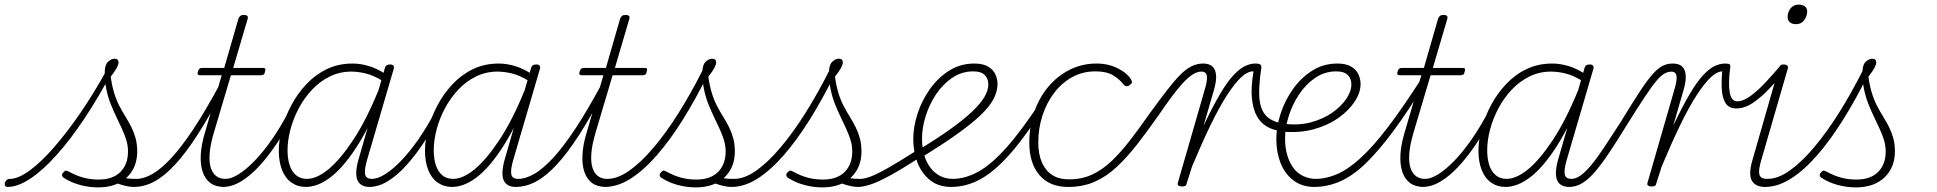

<svg xmlns="http://www.w3.org/2000/svg" viewBox="-207 -795 8412 834"><path d="M-175 17Q-182 17 -185 11.5Q-188 6 -186 -0.5Q-184 -7 -178.5 -12.5Q-173 -18 -164 -18Q-128 -18 -78 -54.5Q-28 -91 28.5 -156Q85 -221 143.5 -306.5Q202 -392 257 -492L279 -482Q221 -372 160 -280.5Q99 -189 39.5 -122.5Q-20 -56 -74.5 -19.5Q-129 17 -175 17ZM219 19Q180 19 141 8.5Q102 -2 71 -22Q63 -27 62.5 -34Q62 -41 68 -46Q75 -54 79.5 -54Q84 -54 93 -49Q126 -31 157 -23Q188 -15 221 -15Q283 -15 316 -48Q349 -81 349 -137Q349 -163 341.5 -187Q334 -211 322.5 -236Q311 -261 298 -288Q285 -315 273.5 -344Q262 -373 255 -407Q248 -441 248 -481Q248 -513 262 -526.5Q276 -540 291 -540Q300 -540 304 -535.5Q308 -531 308 -524Q308 -515 300 -500Q292 -485 274 -462Q279 -424 288.5 -392.5Q298 -361 311 -336Q324 -311 338 -288.5Q352 -266 363.5 -243Q375 -220 382 -194.5Q389 -169 389 -137Q389 -67 343.5 -24Q298 19 219 19ZM374 17Q362 17 348.5 14.5Q335 12 320 7.5Q305 3 289 -4L318 -27Q329 -23 340.5 -21Q352 -19 362.5 -18.5Q373 -18 384 -18Q393 -18 397.5 -12.5Q402 -7 400.5 -0.5Q399 6 392 11.5Q385 17 374 17Z M374 17Q365 17 361.5 11.5Q358 6 359.5 -0.5Q361 -7 367.5 -12.5Q374 -18 386 -18Q418 -18 455.5 -39.5Q493 -61 537.5 -109Q582 -157 634.5 -236.5Q687 -316 749 -431Q754 -439 760.5 -439Q767 -439 770 -432.5Q773 -426 768 -416Q706 -295 653 -212.5Q600 -130 553 -79.5Q506 -29 462.5 -6Q419 17 374 17Z M767 17Q730 17 707 0Q684 -17 673.5 -48Q663 -79 665 -121.5Q667 -164 682 -215L756 -468H664Q654 -468 652 -472.5Q650 -477 653 -485Q655 -492 659 -496Q663 -500 673 -500H767L829 -715Q833 -723 837.5 -726.5Q842 -730 853 -730Q863 -730 867 -726Q871 -722 869 -714L806 -500H934Q944 -500 945.5 -496Q947 -492 944 -484Q943 -475 938.5 -471.5Q934 -468 924 -468H796L722 -219Q706 -165 703.5 -126Q701 -87 709.5 -63.5Q718 -40 734 -29Q750 -18 771 -18Q779 -18 783 -12.5Q787 -7 787 -0.5Q787 6 782 11.5Q777 17 767 17Z M761 17Q752 17 748.5 11.5Q745 6 746.5 -0.5Q748 -7 754.5 -12.5Q761 -18 773 -18Q798 -18 831 -39Q864 -60 900.5 -98Q937 -136 974 -189Q1011 -242 1044 -305Q1047 -312 1053 -312Q1059 -312 1063.5 -307Q1068 -302 1065 -295Q1034 -230 996.5 -173.5Q959 -117 919.5 -74Q880 -31 840 -7Q800 17 761 17Z M1121 17Q1086 17 1059 -2Q1032 -21 1018 -57Q1004 -93 1004 -141Q1004 -186 1018 -237Q1032 -288 1058.5 -338Q1085 -388 1124 -429.5Q1163 -471 1213 -495Q1263 -519 1325 -519Q1360 -519 1397 -507.5Q1434 -496 1466 -474L1456 -443Q1415 -468 1381.5 -476Q1348 -484 1319 -484Q1269 -484 1226 -463Q1183 -442 1149 -406Q1115 -370 1091 -325Q1067 -280 1054.5 -232.5Q1042 -185 1042 -142Q1042 -106 1051 -78Q1060 -50 1079 -34Q1098 -18 1126 -18Q1169 -18 1220 -60Q1271 -102 1327.5 -187.5Q1384 -273 1437 -403L1448 -362Q1391 -230 1335 -146Q1279 -62 1225.5 -22.5Q1172 17 1121 17ZM1398 17Q1380 17 1367 10.5Q1354 4 1347 -9.5Q1340 -23 1340.5 -45.5Q1341 -68 1349 -98L1465 -500Q1467 -508 1472.5 -511.5Q1478 -515 1487 -515Q1498 -515 1502 -509.5Q1506 -504 1503 -495L1387 -99Q1375 -57 1379 -37.5Q1383 -18 1409 -18Q1417 -18 1420 -12.5Q1423 -7 1422 -0.5Q1421 6 1414.5 11.5Q1408 17 1398 17Z M1397 17Q1388 17 1384.5 11.5Q1381 6 1382.5 -0.5Q1384 -7 1390.5 -12.5Q1397 -18 1409 -18Q1434 -18 1467 -39Q1500 -60 1536.5 -98Q1573 -136 1610 -189Q1647 -242 1680 -305Q1683 -312 1689 -312Q1695 -312 1699.5 -307Q1704 -302 1701 -295Q1670 -230 1632.5 -173.5Q1595 -117 1555.5 -74Q1516 -31 1476 -7Q1436 17 1397 17Z M1756 17Q1721 17 1694 -2Q1667 -21 1653 -57Q1639 -93 1639 -141Q1639 -186 1653 -237Q1667 -288 1693.5 -338Q1720 -388 1759 -429.5Q1798 -471 1848 -495Q1898 -519 1960 -519Q1995 -519 2032 -507.5Q2069 -496 2101 -474L2091 -443Q2050 -468 2016.5 -476Q1983 -484 1954 -484Q1904 -484 1861 -463Q1818 -442 1784 -406Q1750 -370 1726 -325Q1702 -280 1689.5 -232.5Q1677 -185 1677 -142Q1677 -106 1686 -78Q1695 -50 1714 -34Q1733 -18 1761 -18Q1804 -18 1855 -60Q1906 -102 1962.5 -187.5Q2019 -273 2072 -403L2083 -362Q2026 -230 1970 -146Q1914 -62 1860.5 -22.5Q1807 17 1756 17ZM2033 17Q2015 17 2002 10.5Q1989 4 1982 -9.5Q1975 -23 1975.5 -45.5Q1976 -68 1984 -98L2100 -500Q2102 -508 2107.5 -511.5Q2113 -515 2122 -515Q2133 -515 2137 -509.5Q2141 -504 2138 -495L2022 -99Q2010 -57 2014 -37.5Q2018 -18 2044 -18Q2052 -18 2055 -12.5Q2058 -7 2057 -0.5Q2056 6 2049.5 11.5Q2043 17 2033 17Z M2032 17Q2023 17 2019.5 11.5Q2016 6 2017.5 -0.5Q2019 -7 2025.5 -12.5Q2032 -18 2044 -18Q2076 -18 2113.5 -39.5Q2151 -61 2195.5 -109Q2240 -157 2292.5 -236.5Q2345 -316 2407 -431Q2412 -439 2418.5 -439Q2425 -439 2428 -432.5Q2431 -426 2426 -416Q2364 -295 2311 -212.5Q2258 -130 2211 -79.5Q2164 -29 2120.5 -6Q2077 17 2032 17Z M2425 17Q2388 17 2365 0Q2342 -17 2331.5 -48Q2321 -79 2323 -121.5Q2325 -164 2340 -215L2414 -468H2322Q2312 -468 2310 -472.5Q2308 -477 2311 -485Q2313 -492 2317 -496Q2321 -500 2331 -500H2425L2487 -715Q2491 -723 2495.5 -726.5Q2500 -730 2511 -730Q2521 -730 2525 -726Q2529 -722 2527 -714L2464 -500H2592Q2602 -500 2603.5 -496Q2605 -492 2602 -484Q2601 -475 2596.5 -471.5Q2592 -468 2582 -468H2454L2380 -219Q2364 -165 2361.5 -126Q2359 -87 2367.5 -63.5Q2376 -40 2392 -29Q2408 -18 2429 -18Q2437 -18 2441 -12.5Q2445 -7 2445 -0.5Q2445 6 2440 11.5Q2435 17 2425 17Z M2420 17Q2413 17 2410 11.5Q2407 6 2408.5 -0.5Q2410 -7 2416 -12.5Q2422 -18 2431 -18Q2476 -18 2527 -54Q2578 -90 2632.5 -154.5Q2687 -219 2740.5 -304Q2794 -389 2844 -488Q2851 -499 2858 -497.5Q2865 -496 2868 -487Q2871 -478 2865 -466Q2814 -363 2759 -275Q2704 -187 2647 -121.5Q2590 -56 2533 -19.5Q2476 17 2420 17Z M2970 17Q2958 17 2944.5 14.5Q2931 12 2916 7.5Q2901 3 2885 -4L2914 -27Q2925 -23 2936.5 -21Q2948 -19 2958.5 -18.5Q2969 -18 2980 -18Q2989 -18 2993.5 -12.5Q2998 -7 2996.5 -0.5Q2995 6 2988 11.5Q2981 17 2970 17ZM2815 19Q2776 19 2737 8.5Q2698 -2 2667 -22Q2659 -27 2658.5 -34Q2658 -41 2664 -46Q2671 -54 2675.5 -54Q2680 -54 2689 -49Q2722 -31 2753 -23Q2784 -15 2817 -15Q2879 -15 2912 -48Q2945 -81 2945 -137Q2945 -163 2937.5 -187Q2930 -211 2918.5 -236Q2907 -261 2894 -288Q2881 -315 2869.5 -344Q2858 -373 2851 -407Q2844 -441 2844 -481Q2844 -513 2858 -526.5Q2872 -540 2887 -540Q2896 -540 2900 -535.5Q2904 -531 2904 -524Q2904 -515 2896 -500Q2888 -485 2870 -462Q2875 -424 2884.5 -392.5Q2894 -361 2907 -336Q2920 -311 2934 -288.5Q2948 -266 2959.5 -243Q2971 -220 2978 -194.5Q2985 -169 2985 -137Q2985 -67 2939.5 -24Q2894 19 2815 19Z M2971 17Q2964 17 2961 11.5Q2958 6 2959.5 -0.5Q2961 -7 2967 -12.5Q2973 -18 2982 -18Q3027 -18 3078 -54Q3129 -90 3183.5 -154.5Q3238 -219 3291.5 -304Q3345 -389 3395 -488Q3402 -499 3409 -497.5Q3416 -496 3419 -487Q3422 -478 3416 -466Q3365 -363 3310 -275Q3255 -187 3198 -121.5Q3141 -56 3084 -19.5Q3027 17 2971 17Z M3520 17Q3508 17 3494.5 14.5Q3481 12 3466 7.5Q3451 3 3435 -4L3464 -27Q3475 -23 3486.5 -21Q3498 -19 3508.5 -18.5Q3519 -18 3530 -18Q3539 -18 3543.5 -12.5Q3548 -7 3546.5 -0.5Q3545 6 3538 11.5Q3531 17 3520 17ZM3365 19Q3326 19 3287 8.5Q3248 -2 3217 -22Q3209 -27 3208.5 -34Q3208 -41 3214 -46Q3221 -54 3225.5 -54Q3230 -54 3239 -49Q3272 -31 3303 -23Q3334 -15 3367 -15Q3429 -15 3462 -48Q3495 -81 3495 -137Q3495 -163 3487.5 -187Q3480 -211 3468.5 -236Q3457 -261 3444 -288Q3431 -315 3419.5 -344Q3408 -373 3401 -407Q3394 -441 3394 -481Q3394 -513 3408 -526.5Q3422 -540 3437 -540Q3446 -540 3450 -535.5Q3454 -531 3454 -524Q3454 -515 3446 -500Q3438 -485 3420 -462Q3425 -424 3434.5 -392.5Q3444 -361 3457 -336Q3470 -311 3484 -288.5Q3498 -266 3509.5 -243Q3521 -220 3528 -194.5Q3535 -169 3535 -137Q3535 -67 3489.5 -24Q3444 19 3365 19Z M3520 17Q3511 17 3507.5 11.5Q3504 6 3505.5 -0.5Q3507 -7 3513.5 -12.5Q3520 -18 3532 -18Q3547 -18 3574.5 -28Q3602 -38 3649.5 -65Q3697 -92 3771 -139Q3777 -143 3782.5 -140.5Q3788 -138 3791 -132Q3794 -126 3792.5 -119Q3791 -112 3784 -108Q3708 -59 3657 -31.5Q3606 -4 3574 6.5Q3542 17 3520 17Z M3778 -141Q3864 -193 3922.5 -235Q3981 -277 4017 -311.5Q4053 -346 4069.5 -374.5Q4086 -403 4086 -428Q4086 -454 4070 -469.5Q4054 -485 4021 -485Q3971 -485 3930 -457.5Q3889 -430 3859.5 -386Q3830 -342 3814 -291Q3798 -240 3798 -193Q3798 -152 3808 -119.5Q3818 -87 3836 -64.5Q3854 -42 3878 -30Q3902 -18 3932 -18Q3939 -18 3941.5 -12.5Q3944 -7 3942 -0.5Q3940 6 3935.5 11.5Q3931 17 3925 17Q3870 17 3833.5 -12Q3797 -41 3778.5 -88Q3760 -135 3760 -191Q3760 -245 3779 -302.5Q3798 -360 3833 -409Q3868 -458 3916.5 -488.5Q3965 -519 4025 -519Q4063 -519 4085.5 -505.5Q4108 -492 4117 -471.5Q4126 -451 4126 -430Q4126 -397 4107.5 -363Q4089 -329 4049 -291.5Q4009 -254 3946 -209.5Q3883 -165 3794 -110Z M3924 17Q3915 17 3910.5 11.5Q3906 6 3907 -0.5Q3908 -7 3914.5 -12.5Q3921 -18 3931 -18Q3986 -18 4043 -49.5Q4100 -81 4166.5 -156Q4233 -231 4318 -361Q4322 -367 4328.5 -365.5Q4335 -364 4339 -358Q4343 -352 4339 -346Q4256 -214 4187.5 -134.5Q4119 -55 4056 -19Q3993 17 3924 17Z M4432 17Q4352 17 4308 -34.5Q4264 -86 4264 -176Q4264 -246 4285.5 -308.5Q4307 -371 4346.5 -418Q4386 -465 4439.5 -492Q4493 -519 4556 -519Q4608 -519 4650 -497.5Q4692 -476 4708 -446Q4710 -442 4710 -437.5Q4710 -433 4701 -426Q4692 -419 4685.5 -420.5Q4679 -422 4676 -425Q4656 -451 4628 -468Q4600 -485 4551 -485Q4496 -485 4450.5 -460Q4405 -435 4372 -391.5Q4339 -348 4321 -292.5Q4303 -237 4303 -176Q4303 -125 4319 -89Q4335 -53 4364 -34.5Q4393 -16 4435 -16Q4444 -16 4449 -11Q4454 -6 4453 0.5Q4452 7 4447 12Q4442 17 4432 17Z M4433 17Q4424 17 4419.5 12Q4415 7 4415.5 0.5Q4416 -6 4422 -11Q4428 -16 4437 -16Q4492 -16 4536.5 -36.5Q4581 -57 4621.5 -95.5Q4662 -134 4702 -186Q4742 -238 4786 -301Q4829 -360 4861 -401.5Q4893 -443 4918.5 -469Q4944 -495 4968.5 -507Q4993 -519 5018 -519Q5028 -519 5031.5 -513.5Q5035 -508 5033.5 -501.5Q5032 -495 5026 -489.5Q5020 -484 5011 -484Q4993 -484 4973 -471Q4953 -458 4930.5 -433.5Q4908 -409 4882 -374Q4856 -339 4826 -295Q4777 -225 4732.5 -168Q4688 -111 4643.5 -69.5Q4599 -28 4548 -5.5Q4497 17 4433 17Z M4927 15Q4917 15 4912 11Q4907 7 4909 0L5025 -402Q5038 -444 5035.5 -464Q5033 -484 5012 -484Q5004 -484 4999.5 -489.5Q4995 -495 4996.5 -501.5Q4998 -508 5004 -513.5Q5010 -519 5018 -519Q5038 -519 5050.5 -512.5Q5063 -506 5069.5 -492Q5076 -478 5075.5 -456.5Q5075 -435 5066 -404L5021 -249Q5062 -335 5093.5 -388Q5125 -441 5151.5 -469Q5178 -497 5201 -508Q5224 -519 5246 -519Q5255 -519 5257.5 -514Q5260 -509 5258.5 -502Q5257 -495 5251 -490Q5245 -485 5236 -485Q5212 -485 5184.5 -459.5Q5157 -434 5123.5 -382.5Q5090 -331 5052.5 -254Q5015 -177 4971 -72L4948 0Q4947 8 4942.5 11.5Q4938 15 4927 15Z M5356 -226Q5322 -230 5295.5 -245.5Q5269 -261 5252.5 -290.5Q5236 -320 5231 -367.5Q5226 -415 5238 -485L5246 -519Q5262 -519 5267.5 -514.5Q5273 -510 5272 -500Q5262 -433 5262.5 -389.5Q5263 -346 5275 -319Q5287 -292 5309 -278.5Q5331 -265 5361 -259Q5368 -257 5372 -251.5Q5376 -246 5375.5 -239.5Q5375 -233 5371 -229Q5367 -225 5356 -226Z M5365 -258Q5432 -249 5486.5 -263.5Q5541 -278 5580.5 -306Q5620 -334 5641.5 -366.5Q5663 -399 5663 -428Q5663 -454 5647 -469.5Q5631 -485 5598 -485Q5548 -485 5507 -457.5Q5466 -430 5436.5 -386Q5407 -342 5391 -291Q5375 -240 5375 -193Q5375 -152 5385 -119.5Q5395 -87 5412 -64.5Q5429 -42 5454.5 -30Q5480 -18 5509 -18Q5517 -18 5519 -12.5Q5521 -7 5519.5 -0.5Q5518 6 5513.5 11.5Q5509 17 5503 17Q5448 17 5410.5 -12Q5373 -41 5355 -88Q5337 -135 5337 -191Q5337 -245 5356 -302.5Q5375 -360 5410 -409Q5445 -458 5493.5 -488.5Q5542 -519 5602 -519Q5640 -519 5662.5 -505.5Q5685 -492 5694 -471.5Q5703 -451 5703 -430Q5703 -393 5677.5 -354Q5652 -315 5607 -283Q5562 -251 5501 -234Q5440 -217 5369 -223Z M5501 17Q5492 17 5488 11.5Q5484 6 5484.5 -0.5Q5485 -7 5491.5 -12.5Q5498 -18 5508 -18Q5554 -18 5602 -39Q5650 -60 5704 -109.5Q5758 -159 5822.5 -243.5Q5887 -328 5967 -453Q5971 -461 5978 -460.5Q5985 -460 5989 -454Q5993 -448 5988 -440Q5910 -313 5845.5 -226Q5781 -139 5725 -85Q5669 -31 5614 -7Q5559 17 5501 17Z M5978 17Q5941 17 5918 0Q5895 -17 5884.5 -48Q5874 -79 5876 -121.5Q5878 -164 5893 -215L5967 -468H5875Q5865 -468 5863 -472.5Q5861 -477 5864 -485Q5866 -492 5870 -496Q5874 -500 5884 -500H5978L6040 -715Q6044 -723 6048.5 -726.5Q6053 -730 6064 -730Q6074 -730 6078 -726Q6082 -722 6080 -714L6017 -500H6145Q6155 -500 6156.5 -496Q6158 -492 6155 -484Q6154 -475 6149.5 -471.5Q6145 -468 6135 -468H6007L5933 -219Q5917 -165 5914.5 -126Q5912 -87 5920.5 -63.5Q5929 -40 5945 -29Q5961 -18 5982 -18Q5990 -18 5994 -12.5Q5998 -7 5998 -0.5Q5998 6 5993 11.5Q5988 17 5978 17Z M5972 17Q5963 17 5959.5 11.5Q5956 6 5957.5 -0.5Q5959 -7 5965.5 -12.5Q5972 -18 5984 -18Q6009 -18 6042 -39Q6075 -60 6111.5 -98Q6148 -136 6185 -189Q6222 -242 6255 -305Q6258 -312 6264 -312Q6270 -312 6274.5 -307Q6279 -302 6276 -295Q6245 -230 6207.5 -173.5Q6170 -117 6130.5 -74Q6091 -31 6051 -7Q6011 17 5972 17Z M6332 17Q6297 17 6270 -2Q6243 -21 6229 -57Q6215 -93 6215 -141Q6215 -186 6229 -237Q6243 -288 6269.5 -338Q6296 -388 6335 -429.5Q6374 -471 6424 -495Q6474 -519 6536 -519Q6571 -519 6608 -507.5Q6645 -496 6677 -474L6667 -443Q6626 -468 6592.5 -476Q6559 -484 6530 -484Q6480 -484 6437 -463Q6394 -442 6360 -406Q6326 -370 6302 -325Q6278 -280 6265.5 -232.5Q6253 -185 6253 -142Q6253 -106 6262 -78Q6271 -50 6290 -34Q6309 -18 6337 -18Q6380 -18 6431 -60Q6482 -102 6538.5 -187.5Q6595 -273 6648 -403L6659 -362Q6602 -230 6546 -146Q6490 -62 6436.5 -22.5Q6383 17 6332 17ZM6609 17Q6591 17 6578 10.5Q6565 4 6558 -9.5Q6551 -23 6551.5 -45.5Q6552 -68 6560 -98L6676 -500Q6678 -508 6683.5 -511.5Q6689 -515 6698 -515Q6709 -515 6713 -509.5Q6717 -504 6714 -495L6598 -99Q6586 -57 6590 -37.5Q6594 -18 6620 -18Q6628 -18 6631 -12.5Q6634 -7 6633 -0.5Q6632 6 6625.5 11.5Q6619 17 6609 17Z M6609 17Q6600 17 6595.5 11.5Q6591 6 6593 -0.5Q6595 -7 6601.5 -12.5Q6608 -18 6620 -18Q6638 -18 6659 -33Q6680 -48 6705 -78Q6730 -108 6760.5 -154Q6791 -200 6831 -262Q6881 -344 6914 -394.5Q6947 -445 6971 -472Q6995 -499 7015 -509Q7035 -519 7059 -519Q7070 -519 7071.5 -513.5Q7073 -508 7070 -501.5Q7067 -495 7062.5 -489.5Q7058 -484 7056 -484Q7040 -484 7025 -476.5Q7010 -469 6990 -446Q6970 -423 6938.5 -375.5Q6907 -328 6857 -248Q6816 -181 6782.5 -131Q6749 -81 6721 -48.5Q6693 -16 6666 0.5Q6639 17 6609 17Z M6967 15Q6957 15 6952 11Q6947 7 6949 0L7065 -402Q7078 -444 7075.5 -464Q7073 -484 7052 -484Q7044 -484 7039.5 -489.5Q7035 -495 7036.5 -501.5Q7038 -508 7044 -513.5Q7050 -519 7058 -519Q7078 -519 7090.5 -512.5Q7103 -506 7109.5 -492Q7116 -478 7115.5 -456.5Q7115 -435 7106 -404L7061 -249Q7102 -335 7133.5 -388Q7165 -441 7191.5 -469Q7218 -497 7241 -508Q7264 -519 7286 -519Q7295 -519 7297.5 -514Q7300 -509 7298.5 -502Q7297 -495 7291 -490Q7285 -485 7276 -485Q7252 -485 7224.5 -459.5Q7197 -434 7163.5 -382.5Q7130 -331 7092.5 -254Q7055 -177 7011 -72L6988 0Q6987 8 6982.5 11.5Q6978 15 6967 15Z M7335 -324Q7303 -324 7288.5 -347Q7274 -370 7272 -407.5Q7270 -445 7274 -486L7286 -519Q7302 -519 7306 -515.5Q7310 -512 7309 -504Q7304 -467 7303.5 -439.5Q7303 -412 7306.5 -393Q7310 -374 7318 -364.5Q7326 -355 7340 -355Q7365 -355 7396 -377.5Q7427 -400 7460.5 -435.5Q7494 -471 7525 -508Q7531 -516 7538 -513.5Q7545 -511 7550 -503.5Q7555 -496 7549 -489Q7516 -450 7480.5 -412Q7445 -374 7408.5 -349Q7372 -324 7335 -324Z M7458 17Q7439 17 7424.5 10Q7410 3 7402.5 -10.5Q7395 -24 7395.5 -46Q7396 -68 7405 -99L7520 -500Q7523 -508 7527 -511.5Q7531 -515 7541 -515Q7551 -515 7556 -510.5Q7561 -506 7559 -498L7444 -101Q7431 -59 7435 -38.5Q7439 -18 7469 -18Q7478 -18 7481.5 -12.5Q7485 -7 7482.5 -0.5Q7480 6 7474 11.5Q7468 17 7458 17ZM7594 -690Q7578 -690 7568 -698Q7558 -706 7558 -720Q7558 -743 7571 -759Q7584 -775 7606 -775Q7622 -775 7632.5 -767.5Q7643 -760 7643 -745Q7642 -723 7629.5 -706.5Q7617 -690 7594 -690Z M7460 17Q7453 17 7450 11.5Q7447 6 7448.5 -0.5Q7450 -7 7456 -12.5Q7462 -18 7471 -18Q7516 -18 7567 -54Q7618 -90 7672.5 -154.5Q7727 -219 7780.5 -304Q7834 -389 7884 -488Q7891 -499 7898 -497.5Q7905 -496 7908 -487Q7911 -478 7905 -466Q7854 -363 7799 -275Q7744 -187 7687 -121.5Q7630 -56 7573 -19.5Q7516 17 7460 17Z M7854 19Q7815 19 7776 8.5Q7737 -2 7706 -22Q7698 -27 7697.5 -34Q7697 -41 7703 -46Q7710 -54 7714.5 -54Q7719 -54 7728 -49Q7761 -31 7792 -23Q7823 -15 7856 -15Q7918 -15 7951 -48Q7984 -81 7984 -137Q7984 -163 7976.5 -187Q7969 -211 7957.5 -236Q7946 -261 7933 -288Q7920 -315 7908.5 -344Q7897 -373 7890 -407Q7883 -441 7883 -481Q7883 -513 7897 -526.5Q7911 -540 7926 -540Q7935 -540 7939 -535.5Q7943 -531 7943 -524Q7943 -515 7935 -500Q7927 -485 7909 -462Q7914 -424 7923.5 -392.5Q7933 -361 7946 -336Q7959 -311 7973 -288.5Q7987 -266 7998.5 -243Q8010 -220 8017 -194.5Q8024 -169 8024 -137Q8024 -67 7978.5 -24Q7933 19 7854 19Z"/></svg>

Font: Playwrite AU QLD Thin
Style: Regular
Weight: 250
Designer: Veronika Burian, José Scaglione
Foundry: TypeTogether
Version: Version 1.002